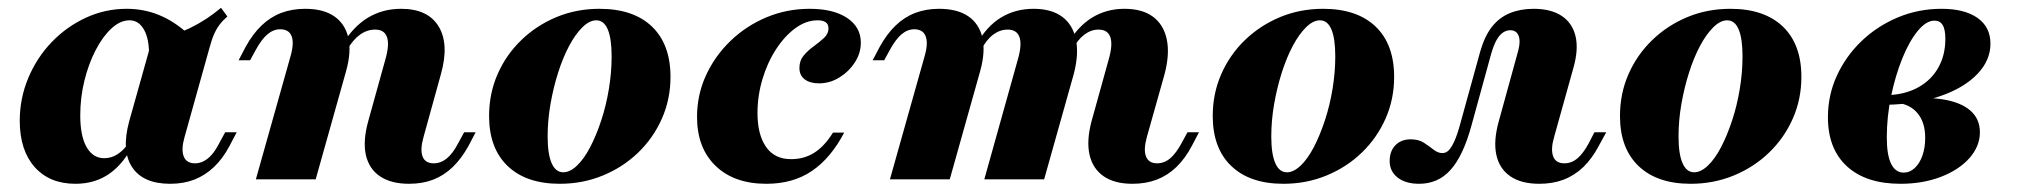

<svg xmlns="http://www.w3.org/2000/svg" viewBox="-20 -452 5089 484"><path d="M170.2 11.3Q104.8 11.3 67.3 -31Q29.8 -73.4 29.8 -147.6Q29.8 -204 51.2 -255.2Q72.6 -306.5 110.1 -345.6Q147.6 -384.7 196.4 -407.3Q245.2 -429.8 299.2 -429.8Q342.7 -429.8 381 -414.1Q419.4 -398.4 454.8 -366.1L355.6 -311.3Q356.5 -353.2 343.1 -377Q329.8 -400.8 306.5 -400.8Q283.1 -400.8 260.9 -380.2Q238.7 -359.7 221 -325.4Q203.2 -291.1 192.7 -248.4Q182.3 -205.6 182.3 -161.3Q182.3 -108.9 198.4 -81Q214.5 -53.2 242.7 -53.2Q260.5 -53.2 275.8 -62.9Q291.1 -72.6 305.6 -92.7H318.5Q293.5 -41.1 256.9 -14.9Q220.2 11.3 170.2 11.3ZM408.9 11.3Q341.1 11.3 313.3 -30.2Q285.5 -71.8 305.6 -146L361.3 -344.4Q417.7 -361.3 459.3 -381.5Q500.8 -401.6 537.1 -432.3L553.2 -410.5Q541.9 -400.8 533.9 -390.3Q525.8 -379.8 519.8 -366.1Q513.7 -352.4 508.1 -331.5L445.2 -106.5Q436.3 -75 443.1 -57.7Q450 -40.3 471.8 -40.3Q483.1 -40.3 494 -46Q504.8 -51.6 514.5 -62.9Q524.2 -74.2 533.1 -91.9L547.6 -118.5H576.6L558.9 -84.7Q541.9 -52.4 519.4 -31Q496.8 -9.7 469.8 0.8Q442.7 11.3 408.9 11.3Z M1011.3 11.3Q966.1 11.3 938.3 -7.3Q910.5 -25.8 902.4 -60.9Q894.4 -96 908.1 -146L952.4 -305.6Q962.1 -341.1 955.2 -359.3Q948.4 -377.4 925.8 -377.4Q905.6 -377.4 887.9 -364.9Q870.2 -352.4 855.6 -327.4L843.5 -340.3Q870.2 -384.7 907.3 -407.3Q944.4 -429.8 991.1 -429.8Q1058.9 -429.8 1085.9 -385.1Q1112.9 -340.3 1091.1 -263.7L1047.6 -106.5Q1038.7 -75 1045.2 -57.7Q1051.6 -40.3 1073.4 -40.3Q1091.1 -40.3 1106.5 -52.8Q1121.8 -65.3 1135.5 -91.9L1150 -118.5H1179L1161.3 -84.7Q1143.5 -52.4 1121.4 -31Q1099.2 -9.7 1072.2 0.8Q1045.2 11.3 1011.3 11.3ZM625 0 712.9 -312.1Q721.8 -344.4 714.9 -361.3Q708.1 -378.2 686.3 -378.2Q669.4 -378.2 654.4 -365.7Q639.5 -353.2 625 -326.6L610.5 -300H581.5L599.2 -333.9Q616.9 -366.1 639.1 -387.5Q661.3 -408.9 688.7 -419.4Q716.1 -429.8 749.2 -429.8Q795.2 -429.8 822.6 -410.9Q850 -391.9 858.1 -356.9Q866.1 -321.8 852.4 -272.6L775.8 0Z M1391.1 11.3Q1306.5 11.3 1259.7 -33.5Q1212.9 -78.2 1212.9 -159.7Q1212.9 -216.1 1234.3 -264.9Q1255.6 -313.7 1294 -350.8Q1332.3 -387.9 1382.7 -408.9Q1433.1 -429.8 1491.1 -429.8Q1576.6 -429.8 1623.4 -385.1Q1670.2 -340.3 1670.2 -258.1Q1670.2 -202.4 1648.8 -153.6Q1627.4 -104.8 1589.1 -67.7Q1550.8 -30.6 1500 -9.7Q1449.2 11.3 1391.1 11.3ZM1400 -17.7Q1416.9 -17.7 1434.7 -34.7Q1452.4 -51.6 1467.7 -81Q1483.1 -110.5 1495.6 -148.4Q1508.1 -186.3 1514.9 -227.8Q1521.8 -269.4 1521.8 -309.7Q1521.8 -354.8 1512.1 -377.8Q1502.4 -400.8 1483.1 -400.8Q1466.1 -400.8 1448.4 -383.5Q1430.6 -366.1 1414.9 -336.7Q1399.2 -307.3 1387.1 -269.4Q1375 -231.5 1367.7 -189.9Q1360.5 -148.4 1360.5 -108.1Q1360.5 -63.7 1370.6 -40.7Q1380.6 -17.7 1400 -17.7Z M1912.1 11.3Q1830.6 11.3 1783.9 -33.9Q1737.1 -79 1737.1 -157.3Q1737.1 -212.9 1759.7 -262.1Q1782.3 -311.3 1821.8 -349.2Q1861.3 -387.1 1912.5 -408.5Q1963.7 -429.8 2021 -429.8Q2080.6 -429.8 2115.3 -406.9Q2150 -383.9 2150 -344.4Q2150 -317.7 2134.7 -294.4Q2119.4 -271 2095.6 -256.5Q2071.8 -241.9 2044.4 -241.9Q2021.8 -241.9 2008.5 -252Q1995.2 -262.1 1995.2 -280.6Q1995.2 -299.2 2006 -312.1Q2016.9 -325 2031.5 -335.5Q2046 -346 2057.3 -356.5Q2068.5 -366.9 2068.5 -380.6Q2068.5 -400.8 2041.1 -400.8Q2012.1 -400.8 1985.1 -381Q1958.1 -361.3 1936.3 -327.8Q1914.5 -294.4 1902 -252.4Q1889.5 -210.5 1889.5 -166.9Q1889.5 -112.9 1910.9 -81.9Q1932.3 -50.8 1974.2 -50.8Q2007.3 -50.8 2033.1 -67.3Q2058.9 -83.9 2079.8 -117.7H2108.1Q2074.2 -53.2 2026.6 -21Q1979 11.3 1912.1 11.3Z M2834.7 11.3Q2789.5 11.3 2762.1 -7.7Q2734.7 -26.6 2726.6 -61.7Q2718.5 -96.8 2731.5 -146L2775.8 -305.6Q2785.5 -341.1 2778.6 -359.3Q2771.8 -377.4 2749.2 -377.4Q2730.6 -377.4 2713.7 -364.9Q2696.8 -352.4 2683.9 -327.4L2671 -340.3Q2696.8 -385.5 2733.1 -407.7Q2769.4 -429.8 2814.5 -429.8Q2859.7 -429.8 2886.7 -409.7Q2913.7 -389.5 2921.4 -352Q2929 -314.5 2915.3 -263.7L2871 -106.5Q2862.1 -74.2 2869 -57.3Q2875.8 -40.3 2896.8 -40.3Q2915.3 -40.3 2930.2 -53.2Q2945.2 -66.1 2958.9 -91.9L2973.4 -118.5H3002.4L2984.7 -84.7Q2967.7 -52.4 2945.6 -31Q2923.4 -9.7 2896 0.8Q2868.5 11.3 2834.7 11.3ZM2223.4 0 2311.3 -312.1Q2320.2 -343.5 2313.3 -360.9Q2306.5 -378.2 2284.7 -378.2Q2267.7 -378.2 2252.8 -365.7Q2237.9 -353.2 2223.4 -326.6L2208.9 -300H2179.8L2197.6 -333.9Q2215.3 -366.1 2237.5 -387.5Q2259.7 -408.9 2287.1 -419.4Q2314.5 -429.8 2346.8 -429.8Q2393.5 -429.8 2421 -410.9Q2448.4 -391.9 2456.5 -356.9Q2464.5 -321.8 2450.8 -272.6L2374.2 0ZM2461.3 0 2546.8 -305.6Q2556.5 -341.1 2549.6 -359.3Q2542.7 -377.4 2520.2 -377.4Q2500.8 -377.4 2483.9 -364.9Q2466.9 -352.4 2454 -327.4L2441.9 -340.3Q2466.9 -385.5 2503.2 -407.7Q2539.5 -429.8 2585.5 -429.8Q2630.6 -429.8 2657.7 -409.7Q2684.7 -389.5 2692.3 -352Q2700 -314.5 2686.3 -263.7L2612.1 0Z M3215.3 11.3Q3130.6 11.3 3083.9 -33.5Q3037.1 -78.2 3037.1 -159.7Q3037.1 -216.1 3058.5 -264.9Q3079.8 -313.7 3118.1 -350.8Q3156.5 -387.9 3206.9 -408.9Q3257.3 -429.8 3315.3 -429.8Q3400.8 -429.8 3447.6 -385.1Q3494.4 -340.3 3494.4 -258.1Q3494.4 -202.4 3473 -153.6Q3451.6 -104.8 3413.3 -67.7Q3375 -30.6 3324.2 -9.7Q3273.4 11.3 3215.3 11.3ZM3224.2 -17.7Q3241.1 -17.7 3258.9 -34.7Q3276.6 -51.6 3291.9 -81Q3307.3 -110.5 3319.8 -148.4Q3332.3 -186.3 3339.1 -227.8Q3346 -269.4 3346 -309.7Q3346 -354.8 3336.3 -377.8Q3326.6 -400.8 3307.3 -400.8Q3290.3 -400.8 3272.6 -383.5Q3254.8 -366.1 3239.1 -336.7Q3223.4 -307.3 3211.3 -269.4Q3199.2 -231.5 3191.9 -189.9Q3184.7 -148.4 3184.7 -108.1Q3184.7 -63.7 3194.8 -40.7Q3204.8 -17.7 3224.2 -17.7Z M3557.3 11.3Q3523.4 11.3 3503.2 -4.4Q3483.1 -20.2 3483.1 -46Q3483.1 -71 3497.6 -85.9Q3512.1 -100.8 3536.3 -100.8Q3556.5 -100.8 3569.8 -91.9Q3583.1 -83.1 3594 -74.6Q3604.8 -66.1 3616.1 -66.1Q3625 -66.1 3631.9 -73Q3638.7 -79.8 3646 -95.6Q3653.2 -111.3 3660.5 -137.9L3711.3 -321.8Q3722.6 -361.3 3741.1 -384.7Q3759.7 -408.1 3786.3 -419Q3812.9 -429.8 3846 -429.8Q3889.5 -429.8 3916.5 -412.1Q3943.5 -394.4 3951.6 -360.9Q3959.7 -327.4 3946 -279.8L3897.6 -106.5Q3888.7 -75.8 3895.2 -58.1Q3901.6 -40.3 3923.4 -40.3Q3941.9 -40.3 3956.9 -53.2Q3971.8 -66.1 3985.5 -91.9L3999.2 -118.5H4029L4010.5 -84.7Q3993.5 -52.4 3971.4 -31Q3949.2 -9.7 3921.8 0.8Q3894.4 11.3 3860.5 11.3Q3814.5 11.3 3787.1 -7.7Q3759.7 -26.6 3752 -61.7Q3744.4 -96.8 3758.1 -146L3805.6 -318.5Q3811.3 -337.9 3810.5 -350.4Q3809.7 -362.9 3803.6 -369.4Q3797.6 -375.8 3787.1 -375.8Q3777.4 -375.8 3768.5 -369.8Q3759.7 -363.7 3752.4 -350.8Q3745.2 -337.9 3738.7 -315.3L3689.5 -136.3Q3679 -97.6 3665.7 -69.4Q3652.4 -41.1 3636.3 -23.4Q3620.2 -5.6 3600.4 2.8Q3580.6 11.3 3557.3 11.3Z M4241.9 11.3Q4157.3 11.3 4110.5 -33.5Q4063.7 -78.2 4063.7 -159.7Q4063.7 -216.1 4085.1 -264.9Q4106.5 -313.7 4144.8 -350.8Q4183.1 -387.9 4233.5 -408.9Q4283.9 -429.8 4341.9 -429.8Q4427.4 -429.8 4474.2 -385.1Q4521 -340.3 4521 -258.1Q4521 -202.4 4499.6 -153.6Q4478.2 -104.8 4439.9 -67.7Q4401.6 -30.6 4350.8 -9.7Q4300 11.3 4241.9 11.3ZM4250.8 -17.7Q4267.7 -17.7 4285.5 -34.7Q4303.2 -51.6 4318.5 -81Q4333.9 -110.5 4346.4 -148.4Q4358.9 -186.3 4365.7 -227.8Q4372.6 -269.4 4372.6 -309.7Q4372.6 -354.8 4362.9 -377.8Q4353.2 -400.8 4333.9 -400.8Q4316.9 -400.8 4299.2 -383.5Q4281.5 -366.1 4265.7 -336.7Q4250 -307.3 4237.9 -269.4Q4225.8 -231.5 4218.5 -189.9Q4211.3 -148.4 4211.3 -108.1Q4211.3 -63.7 4221.4 -40.7Q4231.5 -17.7 4250.8 -17.7Z M4771 11.3Q4683.9 11.3 4635.9 -32.7Q4587.9 -76.6 4587.9 -156.5Q4587.9 -212.1 4610.5 -261.3Q4633.1 -310.5 4672.6 -348.4Q4712.1 -386.3 4764.1 -408.1Q4816.1 -429.8 4874.2 -429.8Q4932.3 -429.8 4964.9 -406.9Q4997.6 -383.9 4997.6 -341.9Q4997.6 -299.2 4963.7 -264.5Q4929.8 -229.8 4871 -209.7Q4812.1 -189.5 4737.1 -187.9L4737.9 -212.1Q4783.1 -213.7 4815.7 -231.9Q4848.4 -250 4866.1 -281.5Q4883.9 -312.9 4883.9 -354Q4883.9 -378.2 4877 -389.1Q4870.2 -400 4856.5 -400Q4835.5 -400 4814.1 -373.8Q4792.7 -347.6 4775.4 -304.8Q4758.1 -262.1 4747.2 -210.1Q4736.3 -158.1 4736.3 -105.6Q4736.3 -61.3 4747.2 -39.1Q4758.1 -16.9 4779 -16.9Q4794.4 -16.9 4806.9 -28.6Q4819.4 -40.3 4826.2 -60.1Q4833.1 -79.8 4833.1 -104.8Q4833.1 -142.7 4814.5 -165.7Q4796 -188.7 4762.9 -192.7L4767.7 -200Q4831.5 -208.9 4877 -201.6Q4922.6 -194.4 4946.8 -173.4Q4971 -152.4 4971 -118.5Q4971 -83.1 4944.4 -53.2Q4917.7 -23.4 4872.2 -6Q4826.6 11.3 4771 11.3Z"/></svg>

Font: Playfair 5pt SemiExpanded Light Black
Style: Italic
Weight: 900
Italic angle: -15.6°
Version: Version 2.001;gftools[0.9.30]